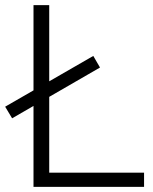

<svg xmlns="http://www.w3.org/2000/svg" viewBox="-38 -725 593 745"><path d="M92 0V-705H153V-55H521V0ZM9 -266 -18 -311 324 -508 350 -463Z"/></svg>

Font: Nunito Sans 12pt ExtraLight Light
Style: Regular
Weight: 300
Version: Version 3.101;gftools[0.9.27]